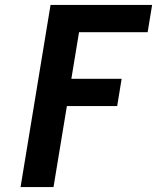

<svg xmlns="http://www.w3.org/2000/svg" viewBox="-20 -755 640 775"><path d="M63 0 184 -735H594L576 -625H299L268 -437H471L453 -327H250L196 0Z"/></svg>

Font: Iosevka Extrabold Extended
Style: Italic
Weight: 800
Width: 7
Italic angle: -9°
Monospace: yes
Designer: Belleve Invis
Foundry: Belleve Invis
Version: Version 32.5.0; ttfautohint (v1.8.4)